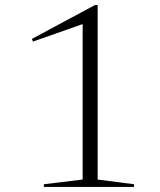

<svg xmlns="http://www.w3.org/2000/svg" viewBox="-20 -735 629 755"><path d="M305 -29V-666L327 -648L109.5 -571.5L105.5 -582L353 -715H364V-29L507 -10.5V0H152.5V-10.5Z"/></svg>

Font: Newsreader 60pt Light
Style: Regular
Weight: 300
Designer: Hugues Gentile
Foundry: Production Type
Version: Version 1.003